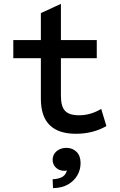

<svg xmlns="http://www.w3.org/2000/svg" viewBox="-20 -682 620 996"><path d="M374 12Q192 12 192 -169V-380H49V-474H192V-614L296 -662V-474H482V-380H296V-185Q296 -130 317.5 -107Q339 -84 390 -84Q450 -84 505 -117L532 -28Q462 12 374 12ZM255 294 253 248Q287 246 304.5 235Q322 224 327 202Q322 204 315 204Q287 204 270 187.5Q253 171 253 147Q253 120 273.5 102.5Q294 85 324 85Q356 85 377 105.5Q398 126 398 164Q398 198 381.5 227Q365 256 333.5 274.5Q302 293 255 294Z"/></svg>

Font: Sometype Mono SemiBold
Style: Regular
Weight: 600
Designer: Ryoichi Tsunekawa
Foundry: Dharma Type
Version: Version 1.001